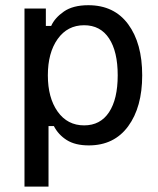

<svg xmlns="http://www.w3.org/2000/svg" viewBox="-20 -532 590 719"><path d="M71.7 166.7V-500H151.7V-435H171.7Q185 -465 219.2 -488.8Q253.3 -512.5 310.8 -512.5Q407.5 -512.5 460 -441.2Q512.5 -370 512.5 -250Q512.5 -130.8 460 -59.2Q407.5 12.5 312.5 12.5Q261.7 12.5 230 -7.5Q198.3 -27.5 181.7 -60H161.7V166.7ZM295 -62.5Q355.8 -62.5 388.3 -111.7Q420.8 -160.8 420.8 -250Q420.8 -339.2 388.3 -388.3Q355.8 -437.5 295 -437.5Q232.5 -437.5 195.8 -385.8Q159.2 -334.2 159.2 -250Q159.2 -165.8 195.8 -114.2Q232.5 -62.5 295 -62.5Z"/></svg>

Font: Familjen Grotesk GF
Style: Regular
Weight: 400
Designer: Anders Wikstroem, Jonas Baeckman, Matilda Gysing, Kristian Moeller
Foundry: Familjen STHLM AB
Version: Version 2.000; Beta; Release 4; Build 6